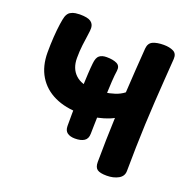

<svg xmlns="http://www.w3.org/2000/svg" viewBox="-137 -912 1064 1063"><g transform="rotate(20 395.5 -380.5)"><path d="M600.4 14.3Q560.8 14.3 544.7 2.7Q528.6 -8.9 528.6 -40.2Q528.8 -103.8 530.5 -169.7Q532.2 -235.6 534.7 -301.9Q510.8 -288.7 478.9 -279.2Q447 -269.7 412.1 -264.7Q377.2 -259.8 343.2 -259.8Q257.4 -259.8 193.6 -289.7Q129.7 -319.7 94.8 -377Q59.9 -434.3 59.9 -515.7Q59.9 -562.7 62.9 -607.1Q65.9 -651.4 70.8 -684.8Q75.7 -718.2 80.2 -732.2Q87.6 -753.3 101.7 -761.7Q115.8 -770.1 131.3 -772.1Q146.8 -774.1 156.1 -774.1Q202.9 -774.1 221.2 -761.3Q239.6 -748.6 240.6 -725Q241.3 -711.2 236.9 -683.4Q232.6 -655.6 228.1 -618.8Q223.6 -582.1 223.6 -541.9Q223.6 -480 261.1 -445.2Q298.7 -410.4 370.2 -410.4Q396.7 -410.4 428.2 -414.5Q459.8 -418.6 489.9 -428.2Q520.1 -437.9 543 -455.8Q547 -521.8 551.2 -589.5Q555.4 -657.2 560.4 -720.7Q563.2 -752.8 587.5 -763.7Q611.8 -774.6 651.2 -774.6Q685 -774.6 707.9 -763.3Q730.8 -752.1 729 -720.2Q724.6 -656.1 719.9 -590.9Q715.3 -525.7 711.3 -459.3Q707.3 -393 704.3 -325.6Q701.3 -258.1 699.8 -188.9Q698.3 -119.8 697.6 -48.9Q697.6 -17.6 668.9 -1.6Q640.3 14.3 600.4 14.3ZM364.7 -118.8Q336.4 -119 319.9 -130.9Q303.3 -142.8 303.1 -170.2Q303.1 -201.4 303.3 -240.2Q303.6 -278.9 304.5 -320.5Q305.4 -362.1 307.3 -403.1Q309.1 -444 310.9 -480.1Q312.8 -516.1 315.8 -543.1Q319.3 -578.6 334.6 -590.6Q349.8 -602.7 377.2 -602.7Q415 -602.7 437.6 -591.6Q460.2 -580.4 455.9 -550.2Q452.1 -526.3 449.5 -485.2Q446.9 -444.1 445.2 -396.2Q443.4 -348.3 442.1 -302.8Q440.8 -257.2 439.9 -222.4Q439.1 -187.6 438.9 -174.2Q438.7 -144.1 418.9 -131.3Q399.2 -118.6 364.7 -118.8Z"/></g></svg>

Font: Playpen Sans
Style: Regular
Weight: 400
Designer: Laura Meseguer, Veronika Burian, José Scaglione, Kostas Bartsokas, Vera Evstafieva, Tom Grace, Yorlmar Campos
Foundry: TypeTogether
Version: Version 2.000